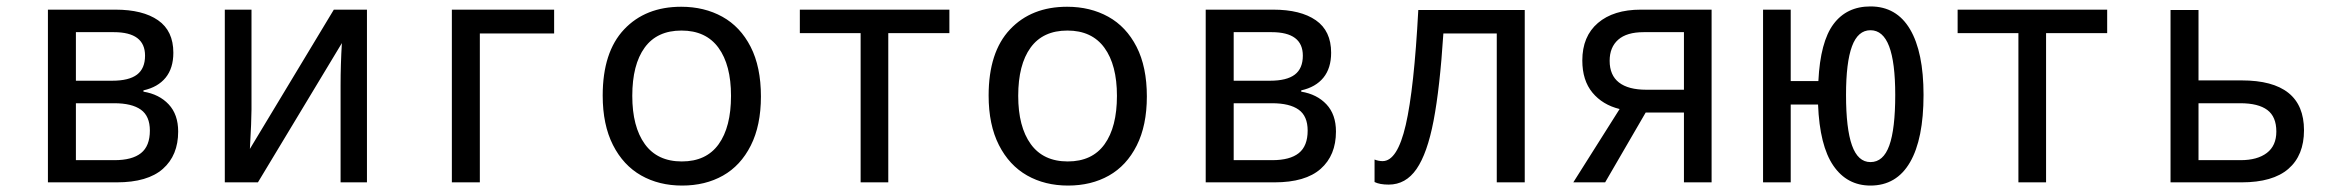

<svg xmlns="http://www.w3.org/2000/svg" viewBox="-20 -567 7240 597"><path d="M129 -537H339Q424 -537 471.5 -504Q519 -471 519 -403Q519 -355 495 -325.5Q471 -296 426 -286V-282Q475 -274 504.5 -242.5Q534 -211 534 -158Q534 -84 486.5 -42Q439 0 343 0H129ZM329 -316Q381 -316 406 -335Q431 -354 431 -394Q431 -467 334 -467H216V-316ZM336 -69Q391 -69 418.5 -91Q446 -113 446 -161Q446 -206 418 -226Q390 -246 335 -246H216V-69Z M679 -537H762V-226Q762 -192 757 -104L1018 -537H1121V0H1039V-302Q1039 -365 1043 -433L782 0H679Z M1385 -537H1703V-463H1472V0H1385Z M1854 -270Q1854 -405 1920.5 -475.5Q1987 -546 2098 -546Q2170 -546 2226 -515Q2282 -484 2314 -421.5Q2346 -359 2346 -267Q2346 -177 2314.5 -114.5Q2283 -52 2228 -21Q2173 10 2101 10Q2029 10 1973.5 -21.5Q1918 -53 1886 -116Q1854 -179 1854 -270ZM2253 -269Q2253 -365 2214 -418.5Q2175 -472 2099 -472Q2023 -472 1984.5 -419Q1946 -366 1946 -269Q1946 -173 1985 -119Q2024 -65 2100 -65Q2176 -65 2214.5 -118.5Q2253 -172 2253 -269Z M2656 -464H2467V-537H2932V-464H2742V0H2656Z M3054 -270Q3054 -405 3120.5 -475.5Q3187 -546 3298 -546Q3370 -546 3426 -515Q3482 -484 3514 -421.5Q3546 -359 3546 -267Q3546 -177 3514.5 -114.5Q3483 -52 3428 -21Q3373 10 3301 10Q3229 10 3173.5 -21.5Q3118 -53 3086 -116Q3054 -179 3054 -270ZM3453 -269Q3453 -365 3414 -418.5Q3375 -472 3299 -472Q3223 -472 3184.5 -419Q3146 -366 3146 -269Q3146 -173 3185 -119Q3224 -65 3300 -65Q3376 -65 3414.5 -118.5Q3453 -172 3453 -269Z M3729 -537H3939Q4024 -537 4071.5 -504Q4119 -471 4119 -403Q4119 -355 4095 -325.5Q4071 -296 4026 -286V-282Q4075 -274 4104.5 -242.5Q4134 -211 4134 -158Q4134 -84 4086.5 -42Q4039 0 3943 0H3729ZM3929 -316Q3981 -316 4006 -335Q4031 -354 4031 -394Q4031 -467 3934 -467H3816V-316ZM3936 -69Q3991 -69 4018.5 -91Q4046 -113 4046 -161Q4046 -206 4018 -226Q3990 -246 3935 -246H3816V-69Z M4254 -1V-71Q4266 -66 4279 -66Q4325 -66 4351 -178.5Q4377 -291 4390 -536H4721V0H4634V-463H4468Q4457 -293 4437.5 -191.5Q4418 -90 4384.5 -41.5Q4351 7 4298 7Q4270 7 4254 -1Z M5016 -228Q4963 -241 4931.5 -279Q4900 -317 4900 -379Q4900 -454 4948.5 -495.5Q4997 -537 5082 -537H5302V0H5216V-217H5097L4971 0H4872ZM5216 -288V-467H5091Q5038 -467 5011.5 -443.5Q4985 -420 4985 -378Q4985 -333 5014 -310.5Q5043 -288 5099 -288Z M5961 -272Q5961 -135 5919 -62.5Q5877 10 5796 10Q5723 10 5680.5 -52Q5638 -114 5633 -242H5548V0H5462V-537H5548V-315H5634Q5640 -437 5681 -492Q5722 -547 5796 -547Q5877 -547 5919 -476Q5961 -405 5961 -272ZM5873 -272Q5873 -373 5854 -423Q5835 -473 5796 -473Q5757 -473 5738.5 -423Q5720 -373 5720 -272Q5720 -167 5738.5 -115Q5757 -63 5796 -63Q5836 -63 5854.5 -114.5Q5873 -166 5873 -272Z M6256 -464H6067V-537H6532V-464H6342V0H6256Z M6729 -536H6816V-317H6950Q7144 -317 7144 -162Q7144 -84 7095.5 -42Q7047 0 6950 0H6729ZM6947 -69Q6999 -69 7028.5 -91.5Q7058 -114 7058 -158Q7058 -204 7030 -225Q7002 -246 6946 -246H6816V-69Z"/></svg>

Font: Noto Sans Mono UI
Style: Regular
Weight: 400
Monospace: yes
Designer: Monotype Design team
Foundry: Monotype Imaging Inc.
Version: Version 1.000